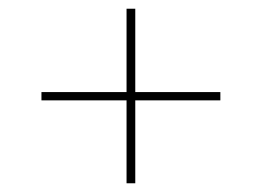

<svg xmlns="http://www.w3.org/2000/svg" viewBox="-20 -570 600 440"><path d="M270 -150V-550H290V-150ZM75 -340V-359H485V-340Z"/></svg>

Font: Montserrat Thin Thin
Style: Regular
Weight: 250
Version: Version 9.000